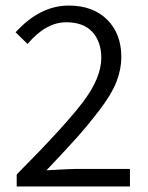

<svg xmlns="http://www.w3.org/2000/svg" viewBox="-20 -670 532 690"><path d="M40 0V-43Q208 -212 276 -300.5Q344 -389 344 -462Q344 -520 312 -555Q280 -590 218 -590Q145 -590 79 -512L36 -554Q124 -650 227 -650Q314 -650 365 -599.5Q416 -549 416 -465Q416 -421 398.5 -376Q381 -331 338 -275Q295 -219 257.5 -177Q220 -135 147 -58Q234 -63 254 -63H447V0Z"/></svg>

Font: Assistant
Style: Regular
Weight: 400
Designer: Hebrew By Ben Nathan, Latin by Paul Hunt
Version: Version 2.001;PS 002.001;hotconv 1.0.88;makeotf.lib2.5.64775